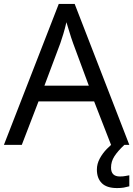

<svg xmlns="http://www.w3.org/2000/svg" viewBox="-20 -737 679 977"><path d="M545 0 459 -221H176L91 0H0L279 -717H360L638 0ZM352 -517Q349 -525 342 -546Q335 -567 328.5 -589.5Q322 -612 318 -624Q311 -593 302 -563.5Q293 -534 287 -517L206 -301H432ZM545 116Q545 161 590 161Q607 161 618.5 158.5Q630 156 638 155V211Q624 215 610 217.5Q596 220 576 220Q523 220 498 195Q473 170 473 126Q473 97 487.5 70Q502 43 523.5 21Q545 -1 565 -15L613 0Q579 32 562 58.5Q545 85 545 116Z"/></svg>

Font: Noto Sans Mayan Numerals
Style: Regular
Weight: 400
Designer: Monotype Design Team
Foundry: Monotype Imaging Inc.
Version: Version 2.001; ttfautohint (v1.8.4.7-5d5b)